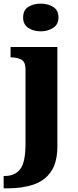

<svg xmlns="http://www.w3.org/2000/svg" viewBox="-43 -794 426 1054"><path d="M181 -622Q140 -622 112 -641Q84 -660 84 -698Q84 -738 112 -756Q140 -774 181 -774Q220 -774 249 -756Q278 -738 278 -698Q278 -660 249 -641Q220 -622 181 -622ZM-23 240V172H-16Q39 172 68 134.5Q97 97 97 -4V-413Q97 -455 73.5 -467Q50 -479 19 -479H15V-536H272V8Q272 97 237 148Q202 199 140 219.5Q78 240 -2 240Z"/></svg>

Font: Noto Serif Sinhala ExtraBold
Style: Regular
Weight: 800
Designer: Jelle Bosma - Monotype Design Team
Foundry: Monotype Imaging Inc.
Version: Version 2.007; ttfautohint (v1.8.4.7-5d5b)